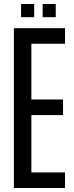

<svg xmlns="http://www.w3.org/2000/svg" viewBox="-20 -941 368 961"><path d="M49.5 0V-800H305.5V-722H137V-443H295.5V-365H137V-78H305.5V0ZM193.5 -855V-921H259V-855ZM85.5 -855V-921H151V-855Z"/></svg>

Font: Big Shoulders Display Thin SemiBold
Style: Regular
Weight: 600
Version: Version 2.002